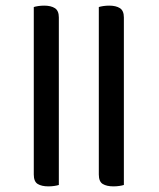

<svg xmlns="http://www.w3.org/2000/svg" viewBox="-20 -646 564 682"><path d="M420 11Q414 13 404 14.5Q394 16 383 16Q359 16 345 7.5Q331 -1 331 -26V-621Q337 -623 347 -624.5Q357 -626 368 -626Q392 -626 406 -617Q420 -608 420 -584ZM189 11Q183 13 173 14.5Q163 16 152 16Q128 16 114 7.5Q100 -1 100 -26V-621Q106 -623 116 -624.5Q126 -626 137 -626Q161 -626 175 -617Q189 -608 189 -584Z"/></svg>

Font: Baloo Da 2 Medium
Style: Regular
Weight: 500
Designer: Noopur Datye, Sulekha Rajkumar and Ek Type
Foundry: Ek Type
Version: Version 1.640;hotconv 1.0.111;makeotfexe 2.5.65597; ttfautoh